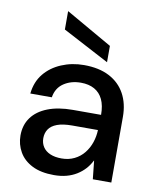

<svg xmlns="http://www.w3.org/2000/svg" viewBox="-84 -803 712 879"><g transform="rotate(10 272.0 -363.0)"><path d="M227 12Q166 12 125.5 -8.5Q85 -29 65 -64Q45 -99 45 -140Q45 -189 70.5 -224Q96 -259 144.5 -278Q193 -297 261 -297H392Q392 -340 378.5 -368.5Q365 -397 339 -411.5Q313 -426 276 -426Q230 -426 196.5 -403.5Q163 -381 156 -337H56Q62 -392 92.5 -429.5Q123 -467 171.5 -487.5Q220 -508 276 -508Q346 -508 394 -483Q442 -458 467 -412.5Q492 -367 492 -305V0H406L397 -85H396Q385 -63 369 -45.5Q353 -28 332 -15Q311 -2 285 5Q259 12 227 12ZM248 -69Q281 -69 307.5 -82Q334 -95 352 -117.5Q370 -140 379.5 -168Q389 -196 390 -226H271Q227 -226 200.5 -216Q174 -206 162 -188Q150 -170 150 -146Q150 -123 161.5 -105.5Q173 -88 195 -78.5Q217 -69 248 -69ZM377 -539 161 -653V-738H162L377 -615Z"/></g></svg>

Font: DM Sans 28pt Medium
Style: Regular
Weight: 500
Version: Version 4.004;gftools[0.9.30]